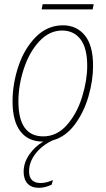

<svg xmlns="http://www.w3.org/2000/svg" viewBox="-20 -667 505 918"><path d="M119 152Q119 181 133.5 194.5Q148 208 172 208Q188 208 200.5 205Q213 202 233 194L227 216Q195 231 166 231Q130 231 111.5 210.5Q93 190 93 154Q93 111 120 72Q147 33 187 10H185Q115 10 77.5 -39Q40 -88 40 -182Q40 -267 68.5 -351.5Q97 -436 152 -491Q207 -546 281 -546Q346 -546 385.5 -498Q425 -450 425 -352Q425 -282 403 -206Q381 -130 337.5 -71.5Q294 -13 232 4Q182 27 150.5 67Q119 107 119 152ZM187 -15Q252 -15 300 -69.5Q348 -124 372.5 -203.5Q397 -283 397 -352Q397 -437 365 -479Q333 -521 277 -521Q216 -521 168 -469.5Q120 -418 94 -338.5Q68 -259 68 -182Q68 -15 187 -15ZM184 -647H428L423 -622H179Z"/></svg>

Font: Noto Serif NarrowThin
Style: Italic
Weight: 250
Width: 4
Italic angle: -12°
Designer: Monotype Design Team
Foundry: Monotype Imaging Inc.
Version: Version 1.001